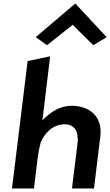

<svg xmlns="http://www.w3.org/2000/svg" viewBox="-20 -1071 626 1091"><path d="M183 -860 247 -814 393 -930 510 -814 586 -860 408 -1051ZM514 0 550 -296C565 -415 481 -470 387 -470C320 -470 265 -433 221 -387L265 -751L137 -724L48 0H173L194 -175C198 -205 204 -234 211 -261C234 -317 282 -365 349 -365C398 -365 422 -329 421 -287C422 -281 423 -274 422 -268L389 0Z"/></svg>

Font: Bluebird
Style: Obl
Weight: 400
Designer: Jasper
Foundry: Cannot Into Space Fonts
Version: Version 0.98